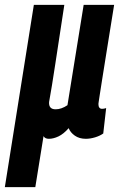

<svg xmlns="http://www.w3.org/2000/svg" viewBox="-64 -564 492 794"><path d="M-44 210 76 -544H202Q180 -401 165 -301.5Q150 -202 139 -142Q137 -112 166 -112Q190 -112 215 -129L282 -544H408Q389 -427 377 -351.5Q365 -276 358 -232.5Q351 -189 348 -168.5Q345 -148 344 -142Q343 -136 343 -134Q343 -114 358 -114Q366 -114 375 -117L363 -12Q349 -2 329 4Q309 10 291 10Q264 10 245.5 -3Q227 -16 220 -34Q199 -10 178 0Q157 10 138 10Q122 10 116 -1L82 210Z"/></svg>

Font: Georama Condensed
Style: Bold Italic
Weight: 700
Width: 3
Italic angle: -9°
Designer: Jean-Baptiste Levee
Foundry: Production Type
Version: Version 1.000